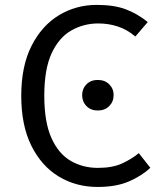

<svg xmlns="http://www.w3.org/2000/svg" viewBox="-20 -737 655 769"><path d="M367.2 -717.4Q436.4 -717.4 483.1 -700Q529.7 -682.6 571.8 -648.7L522.1 -590.8Q488.7 -619 451.5 -631Q414.4 -643.1 373.8 -643.1Q315.9 -643.1 266.7 -615.6Q217.4 -588.2 187.4 -524.9Q157.4 -461.5 157.4 -353.3Q157.4 -248.2 185.9 -184.6Q214.4 -121 263.1 -92.8Q311.8 -64.6 371.8 -64.6Q430.8 -64.6 469.5 -82.6Q508.2 -100.5 535.9 -123.6L582.1 -65.1Q549.7 -33.8 497.9 -11Q446.2 11.8 370.8 11.8Q284.6 11.8 215.4 -30Q146.2 -71.8 105.6 -153.3Q65.1 -234.9 65.1 -353.3Q65.1 -472.3 106.4 -553.6Q147.7 -634.9 216.4 -676.2Q285.1 -717.4 367.2 -717.4ZM371.5 -416.8Q400 -416.8 417.5 -399.3Q435.1 -381.7 435.1 -356.4Q435.1 -330 417.5 -312.2Q400 -294.4 371.5 -294.4Q343.6 -294.4 326.3 -312.2Q309 -330 309 -356.4Q309 -381.7 326.3 -399.3Q343.6 -416.8 371.5 -416.8Z"/></svg>

Font: FiraCode Nerd Font Mono
Style: Regular
Weight: 400
Monospace: yes
Designer: Carrois Corporate, Edenspiekermann AG, Nikita Prokopov
Foundry: Carrois Corporate, Edenspiekermann AG, Nikita Prokopov
Version: Version 6.002;Nerd Fonts 3.4.0